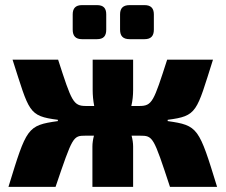

<svg xmlns="http://www.w3.org/2000/svg" viewBox="-20 -730 881 750"><path d="M300 -577H359C384 -577 395 -589 395 -614V-674C395 -698 384 -710 359 -710H300C276 -710 264 -698 264 -674V-614C264 -589 276 -577 300 -577ZM486 -577H545C569 -577 581 -589 581 -614V-674C581 -698 569 -710 545 -710H486C461 -710 449 -698 449 -674V-614C449 -589 461 -577 486 -577ZM635 -257V-262C751 -277 747 -292 812 -497H633C580 -333 575 -316 524 -316H493C498 -337 500 -358 500 -378V-497H342V-378C342 -358 344 -337 348 -316H316C266 -316 260 -333 207 -497H29C95 -292 90 -277 206 -262V-257C86 -240 84 -231 13 0H197C264 -197 265 -200 314 -200H347C343 -185 341 -170 341 -158V0H500V-158C500 -170 498 -185 494 -200H526C578 -200 579 -197 644 0H828C757 -231 754 -240 635 -257Z"/></svg>

Font: Exo 2 Extra Bold
Style: Regular
Weight: 800
Designer: Natanael Gama
Version: Version 1.001;PS 001.001;hotconv 1.0.88;makeotf.lib2.5.64775